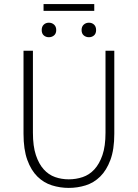

<svg xmlns="http://www.w3.org/2000/svg" viewBox="-20 -907 674 939"><path d="M316 12Q274 12 234 -0.5Q194 -13 163 -43.5Q132 -74 113.5 -125Q95 -176 95 -253V-659H141V-258Q141 -192 155.5 -148.5Q170 -105 194 -78.5Q218 -52 249.5 -41Q281 -30 316 -30Q352 -30 384.5 -41Q417 -52 441.5 -78.5Q466 -105 481 -148.5Q496 -192 496 -258V-659H539V-253Q539 -176 520 -125Q501 -74 470 -43.5Q439 -13 399 -0.5Q359 12 316 12ZM219 -725Q204 -725 194 -734Q184 -743 184 -760Q184 -777 194 -786.5Q204 -796 219 -796Q234 -796 244.5 -786.5Q255 -777 255 -760Q255 -743 244.5 -734Q234 -725 219 -725ZM193 -854V-887H441V-854ZM415 -725Q400 -725 389.5 -734Q379 -743 379 -760Q379 -777 389.5 -786.5Q400 -796 415 -796Q430 -796 440 -786.5Q450 -777 450 -760Q450 -743 440 -734Q430 -725 415 -725Z"/></svg>

Font: Giro Light
Style: Regular
Weight: 300
Designer: Paul D. Hunt
Foundry: Adobe Systems Incorporated
Version: Version 1.000;PS 1.0;hotconv 1.0.88;makeotf.lib2.5.647800